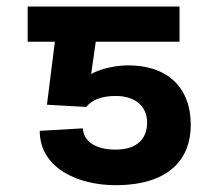

<svg xmlns="http://www.w3.org/2000/svg" viewBox="-20 -548 656 577"><path d="M239 -226.6C253.9 -244.7 279.8 -259.6 327.1 -259.6C388.5 -259.6 421.9 -227.3 422.2 -179.7C421.9 -131 392.4 -98.4 327.1 -98.4C269.9 -98.4 231.2 -121.1 229 -162.3L99.4 -154.8C99.4 -41.9 215.6 8.5 327.1 8.5C487.9 8.5 553.3 -69.6 553.3 -172.6C553.3 -286.6 481.9 -353 360.8 -351.6C317.5 -350.5 275.6 -338.1 253.9 -325.6L267.8 -422.6H519.5V-528.4H63.2V-422.6H144.9L121.1 -233.3Z"/></svg>

Font: Margiela Sans Semi Bold
Style: Regular
Weight: 600
Designer: Stefan Endress, Andreas Faust
Version: Version 1.100;FEAKit 1.0